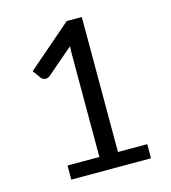

<svg xmlns="http://www.w3.org/2000/svg" viewBox="-108 -805 795 893"><g transform="rotate(-15 290.0 -359.0)"><path d="M509 -68H368V-718H295.5L82 -533.5L110 -495C111.7 -492.7 114.1 -490.5 117.2 -488.5C120.4 -486.5 123.8 -485.2 127.5 -484.5C131.2 -483.8 135.2 -483.9 139.5 -484.8C143.8 -485.6 148.2 -487.8 152.5 -491.5L280 -601C279 -586 278.5 -571.2 278.5 -556.5V-68H125V0H509Z"/></g></svg>

Font: LatoLatin
Style: Regular
Weight: 400
Designer: Lukasz Dziedzic with Adam Twardoch and Botio Nikoltchev
Foundry: tyPoland Lukasz Dziedzic
Version: Version 2.015; 2015-08-06; http://www.latofonts.com/